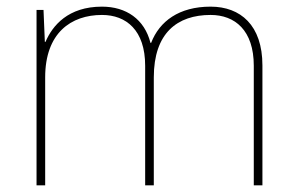

<svg xmlns="http://www.w3.org/2000/svg" viewBox="-20 -558 892 578"><path d="M614 -538C519 -538 460 -494 435 -429H433C415 -500 360 -538 287 -538C185 -538 138 -481 117 -432H115L111 -528H90V0H116V-325C116 -459 194 -513 287 -513C360 -513 417 -467 417 -360V0H443V-325C443 -459 514 -513 614 -513C687 -513 744 -467 744 -360V0H770V-361C770 -482 704 -538 614 -538Z"/></svg>

Font: Noto Sans Arabic UI Th
Style: Regular
Weight: 100
Designer: Monotype Design Team, Nadine Chahine and Nizar Qandah
Foundry: Monotype Imaging Inc.
Version: Version 2.010